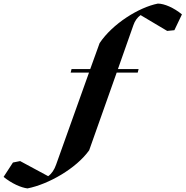

<svg xmlns="http://www.w3.org/2000/svg" viewBox="-246 -784 1032 1068"><path d="M-93 264C24 241 178 153 250 52L403 -380H520L525 -400H410L496 -644C504 -668 518 -687 536 -700L684 -612L724 -616L766 -704C721 -741 668 -764 632 -764C526 -743 380 -652 308 -544L256 -400H152L147 -380H249L66 132C56 160 42 182 22 196L-134 112L-174 120L-226 200C-182 236 -129 260 -93 264Z"/></svg>

Font: Mazius Display Extra Italic
Style: Bold
Weight: 700
Italic angle: -17°
Designer: Alberto Casagrande & Collletttivo
Foundry: Collletttivo
Version: Version 2.000;Glyphs 3.2 (3217)